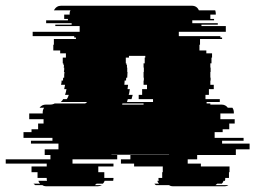

<svg xmlns="http://www.w3.org/2000/svg" viewBox="-108 -540 891 670"><path d="M667 -39H763V-19H715V1H580V16H547V31H593V41H693V61H691V81H678V83Q678 88 677 91H672Q671 96 666 101H650Q646 105 644 106H689Q684 110 675 110H496Q487 110 482 106H437Q433 105 431 101H447Q442 96 441 91H446Q445 88 445 83V81H458V61H460V41H360V31H314V16H347V1H482V0H281V1H301V16H145V31H288V41H235V61H256V81H288V83Q288 85 287.5 87Q287 89 287 91H257Q256 96 251 101H229Q225 105 223 106H248Q241 110 233 110H54Q45 110 40 106H15Q13 105 9 101H32Q27 96 26 91H56Q55 88 55 83V81H23V61H2V41H55V31H-88V16H68V1H48V-19H96V-39H0V-49H75V-59H-26V-79H2V-89H25V-109H44V-124H-6V-144H41V-148Q41 -157 46 -164H30Q38 -175 52 -175H66Q76 -175 83 -179H189Q192 -180 196 -184H104Q106 -186 108.5 -188.5Q111 -191 112 -194H125Q129 -199 132 -209H119Q121 -214 122 -219Q123 -224 124 -229H116L119 -244H105Q106 -248 106.5 -251.5Q107 -255 107 -259H112Q112 -261 112 -264Q112 -267 113 -269H116Q116 -274 116 -279Q116 -284 117 -289H115Q116 -293 116 -296.5Q116 -300 116 -304H114Q115 -306 115 -309Q115 -312 115 -314H113V-319H111V-339H122V-354H102V-364H78V-384H80V-404H157V-409H151V-414H6V-429H170V-449H85V-454H142V-459H53V-469H129V-474H116V-489H135V-493Q135 -500 138 -504H80Q89 -520 105 -520H561Q579 -520 586 -504H643Q645 -498 645 -493V-489H626V-474H639V-469H563V-459H652V-454H595V-449H680V-429H516V-414H661V-409H667V-404H590V-384H588V-364H612V-354H632V-339H630V-319H626V-304H627V-289H626V-269H627V-259H626V-244H638V-229H621V-209H609V-194H659V-184H613V-179H626V-175H665Q679 -175 687 -164H703Q708 -157 708 -148V-144H661V-124H711V-109H692V-89H669V-79H641V-59H742V-49H667ZM338 -194 335 -184H426V-194H376V-209H388V-229H405V-244H393V-259H394V-269H393V-289H394V-304H393V-319H397V-339H399V-345H342V-339H331V-319H333V-314H335V-304H336V-289H337Q337 -284 336.5 -279Q336 -274 336 -269H333Q332 -267 332 -264Q332 -261 332 -259H327Q327 -255 326.5 -251.5Q326 -248 326 -244H339Q338 -240 338 -236.5Q338 -233 337 -229H345Q344 -224 343.5 -219Q343 -214 341 -209H355Q354 -205 353 -201.5Q352 -198 351 -194ZM319 -179Q319 -176 318 -175H393V-179Z"/></svg>

Font: Rubik Glitch
Style: Regular
Weight: 400
Designer: Hubert and Fischer, NaN
Foundry: Hubert and Fischer, NaN
Version: Version 2.200